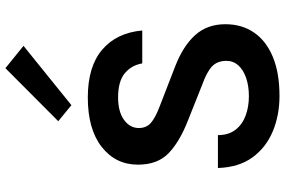

<svg xmlns="http://www.w3.org/2000/svg" viewBox="-184 -808 1006 677"><g transform="rotate(-90 318.5 -469.0)"><path d="M319.1 14Q251.7 14 194.8 -9.5Q137.9 -33 102.7 -81Q67.6 -129.1 65.1 -203.1H181.1Q181.1 -165.7 199.7 -141.5Q218.2 -117.3 249.5 -105.6Q280.7 -93.9 318.1 -93.9Q354.1 -93.9 382.3 -103.5Q410.6 -113.1 426.8 -130.9Q442.9 -148.7 442.9 -173Q442.9 -205.5 423.2 -224Q403.4 -242.5 360.1 -258L232 -309Q156.9 -338.5 116.9 -377.4Q76.9 -416.3 76.9 -485Q76.9 -563.8 139.5 -612.9Q202.1 -661.9 313.9 -661.9Q422.8 -661.9 482.4 -611.1Q542 -560.3 550 -469.9H434Q427.3 -508.3 398.9 -531.7Q370.5 -555.1 313.9 -555.1Q263.9 -555.1 235 -534.3Q206.1 -513.5 206.1 -482Q206.1 -455 224.4 -439.3Q242.7 -423.6 281 -409L422.9 -354Q495 -326.2 533.6 -283.5Q572.1 -240.8 572.1 -177Q572.1 -118.5 542.6 -75.6Q513.2 -32.8 456.7 -9.4Q400.2 14 319.1 14ZM286.7 -719.7 230.1 -766.1 417.1 -952.4 495.8 -888.6Z"/></g></svg>

Font: Karla
Style: Regular
Weight: 400
Designer: Jonathan Pinhorn
Version: Version 2.004;gftools[0.9.33]